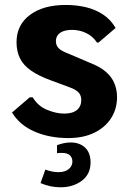

<svg xmlns="http://www.w3.org/2000/svg" viewBox="-20 -559 534 791"><path d="M261.2 9.8Q184.6 9.8 123.2 -16.5Q61.9 -42.7 29.5 -95.4L102.2 -157.9H114.9Q136.4 -121.9 174.1 -106.4Q211.8 -91 244.5 -91Q279.2 -91 297.1 -106Q314.9 -120.9 314.9 -147.6Q314.9 -158.5 310.5 -168Q306.1 -177.5 294.3 -185.9Q282.5 -194.2 260.4 -201.7L191.5 -227.2Q138.7 -246.4 107.3 -268.5Q76 -290.6 62.1 -319.1Q48.1 -347.7 48.1 -385.1Q48.1 -456 103 -497.3Q157.9 -538.6 251 -538.6Q295.1 -538.6 334.4 -529.2Q373.6 -519.7 405 -498.9Q436.3 -478 456.3 -443.8L386 -383.8H379.4Q362.5 -409.7 335.1 -422.8Q307.7 -435.9 277.5 -435.9Q255.7 -435.9 240.6 -430.3Q225.6 -424.6 217.9 -414.1Q210.3 -403.6 210.3 -388.7Q210.3 -373.5 220.4 -361.5Q230.6 -349.5 265.4 -336.5L350.1 -300.4Q393.7 -283.7 418.1 -261.4Q442.5 -239.2 452.3 -213.2Q462.2 -187.2 462.2 -158.9Q462.2 -110.4 437.8 -72.3Q413.5 -34.2 368.5 -12.2Q323.5 9.8 261.2 9.8ZM229.1 212.6Q187.7 212.6 147 195.3L166.8 139.7Q181.6 145.1 195.2 147.7Q208.7 150.3 220 150.3Q248.3 150.3 263.3 137.5Q278.3 124.6 278.3 106.3Q278 90.5 267.9 80.7Q257.7 70.9 233.2 70.9Q229.1 70.9 224.6 71.1Q220.1 71.3 214.9 72.2V39.2Q244.2 27.9 271.5 27.9Q307.6 27.9 330.4 49Q353.1 70.1 353.1 110.4Q353.1 158.6 317.1 185.6Q281.1 212.6 229.1 212.6Z"/></svg>

Font: Comme
Style: Regular
Weight: 400
Designer: Vernon Adams
Foundry: Vernon Adams
Version: Version 1.000;gftools[0.9.27]